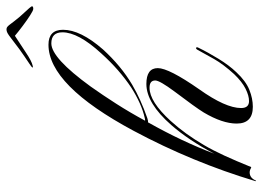

<svg xmlns="http://www.w3.org/2000/svg" viewBox="-131 -681 828 606"><g transform="rotate(-90 283.0 -378.0)"><path d="M16 16 14 15Q74 -185 173 -370Q317 -639 445 -639Q492 -639 492 -593Q492 -538 430 -467Q378 -410 319 -375Q273 -348 213 -327Q204 -324 200 -325Q169 -270 144.5 -218Q120 -166 101 -116Q143 -196 191 -251Q260 -330 321 -330Q371 -330 371 -294Q371 -259 304 -163Q245 -80 245 -31Q245 -6 267 -6Q284 -6 306 -17Q328 -28 352 -53Q383 -87 399.5 -116Q416 -145 429 -169Q432 -174 435 -173Q438 -172 436 -167Q421 -136 400.5 -102.5Q380 -69 358 -46Q330 -16 302.5 -5Q275 6 249 6Q196 6 196 -45Q196 -90 231 -149Q239 -162 255.5 -185Q272 -208 297 -241Q332 -288 332 -302Q332 -320 309 -320Q265 -320 204 -253Q163 -208 128 -148Q112 -121 95 -84Q78 -47 59 0L57 1Q49 -4 42 -4Q24 -4 16 16ZM205 -334Q209 -334 213 -335Q236 -340 260.5 -351Q285 -362 310 -378Q337 -396 364 -419.5Q391 -443 418 -473Q484 -545 484 -595Q484 -630 449 -630Q403 -630 313 -506Q286 -468 258.5 -425Q231 -382 205 -334ZM558 -687Q553 -687 537.5 -697Q522 -707 504 -720.5Q486 -734 473 -745Q448 -729 420.5 -710.5Q393 -692 379 -689Q372 -687 373 -690Q374 -692 384.5 -699Q395 -706 409 -715.5Q423 -725 431 -731Q454 -748 468 -759Q482 -770 489 -771Q493 -772 497 -771Q502 -770 510 -759Q518 -748 532 -731Q537 -725 545.5 -716Q554 -707 560.5 -699.5Q567 -692 566 -690Q565 -687 558 -687Z"/></g></svg>

Font: Imperial Script
Style: Regular
Weight: 400
Designer: Robert E. Leuschke
Foundry: Robert E. Leuschke
Version: Version 1.010; ttfautohint (v1.8.3)